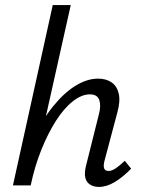

<svg xmlns="http://www.w3.org/2000/svg" viewBox="-20 -731 564 757"><path d="M370 6Q350 6 335.5 -3Q321 -12 316.5 -30Q312 -48 319 -77L370 -281Q379 -314 371.5 -336.5Q364 -359 334 -359Q302 -359 267 -331.5Q232 -304 200.5 -254.5Q169 -205 143 -140.5Q117 -76 101 0H50Q73 -99 108.5 -177Q144 -255 187.5 -309.5Q231 -364 277 -392.5Q323 -421 367 -421Q398 -421 419.5 -406.5Q441 -392 448 -362.5Q455 -333 443 -289L392 -97Q387 -78 390.5 -67.5Q394 -57 408 -57Q421 -57 436.5 -67.5Q452 -78 472 -97L497 -66Q464 -32 432 -13Q400 6 370 6ZM31 0 188 -711H259L100 0Z"/></svg>

Font: Ysabeau Office Medium
Style: Italic
Weight: 500
Italic angle: -12°
Designer: Christian Thalmann (Catharsis Fonts)
Version: Version 2.001;gftools[0.9.30]; featfreeze: tnum,lnum,ss02